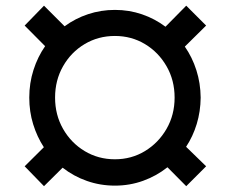

<svg xmlns="http://www.w3.org/2000/svg" viewBox="-20 -637 802 669"><path d="M380.4 9.8Q329.1 9.8 282.7 -6.6Q236.3 -22.9 198.2 -52.7L133.3 11.7L65.9 -57.6L132.8 -124Q108.9 -160.6 95.5 -204.3Q82 -248 82 -296.9Q82 -347.7 96.7 -393.3Q111.3 -439 137.2 -476.1L65.9 -547.9L133.3 -617.2L205.1 -545.4Q242.2 -572.8 286.9 -587.6Q331.5 -602.5 380.4 -602.5Q429.7 -602.5 474.6 -587.2Q519.5 -571.8 556.6 -543.9L628.9 -617.2L698.2 -547.9L624 -474.6Q649.9 -437.5 664.3 -392.3Q678.7 -347.2 679.2 -296.9Q678.7 -248.5 665.5 -205.1Q652.3 -161.6 628.4 -125.5L698.2 -57.6L628.9 11.7L563.5 -54.2Q525.4 -23.9 478.8 -7.1Q432.1 9.8 380.4 9.8ZM380.4 -82Q438 -82 485.1 -110.6Q532.2 -139.2 560.3 -188Q588.4 -236.8 588.4 -296.9Q588.4 -357.4 560.3 -406.2Q532.2 -455.1 485.1 -483.4Q438 -511.7 380.4 -511.7Q322.3 -511.7 274.9 -483.4Q227.5 -455.1 199.7 -406.2Q171.9 -357.4 171.9 -296.9Q171.9 -236.8 199.7 -188Q227.5 -139.2 274.9 -110.6Q322.3 -82 380.4 -82Z"/></svg>

Font: Inter-Bold
Style: Bold
Weight: 700
Designer: Rasmus Andersson
Foundry: rsms
Version: Version 4.000;git-a52131595